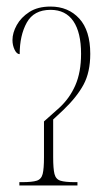

<svg xmlns="http://www.w3.org/2000/svg" viewBox="-20 -565 328 585"><path d="M39 0V-10H47Q78 -10 92 -14.5Q106 -19 110 -35Q114 -51 114 -86V-195L160 -236Q192 -265 209.5 -305Q227 -345 227 -401Q227 -466 203.5 -500.5Q180 -535 134 -535Q83 -535 61.5 -496Q40 -457 40 -400Q31 -400 24.5 -413.5Q18 -427 18 -443Q18 -465 31 -488.5Q44 -512 69.5 -528.5Q95 -545 134 -545Q188 -545 221.5 -508.5Q255 -472 255 -401Q255 -345 234.5 -307Q214 -269 172 -229L142 -201V-86Q142 -51 146 -35Q150 -19 164 -14.5Q178 -10 208 -10H216V0Z"/></svg>

Font: Noto Serif Display ExtraCondensed Thin
Style: Regular
Weight: 100
Width: 2
Designer: Monotype Design Team
Foundry: Monotype Imaging Inc.
Version: Version 2.009